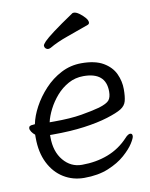

<svg xmlns="http://www.w3.org/2000/svg" viewBox="-83 -774 666 853"><g transform="rotate(-10 250.0 -347.5)"><path d="M361 -649Q312 -631 263.5 -614Q215 -597 181 -577Q175 -574 170 -574Q163 -574 158 -579Q153 -584 153 -591Q153 -597 165 -609.5Q177 -622 209.5 -646.5Q242 -671 303 -712Q305 -713 309 -713Q319 -713 332.5 -703.5Q346 -694 357 -681.5Q368 -669 368 -659Q368 -652 361 -649ZM111 -196V-186Q111 -121 144.5 -81Q178 -41 228 -41Q292 -41 345.5 -61.5Q399 -82 439 -125Q446 -133 452 -136.5Q458 -140 462 -140Q472 -140 472 -128Q472 -119 457.5 -96Q443 -73 413 -46.5Q383 -20 337 -1Q291 18 228 18Q177 18 135.5 -7.5Q94 -33 70 -81Q46 -129 46 -195V-209Q37 -216 31 -225Q25 -234 25 -241Q25 -254 44 -254Q45 -254 48.5 -254.5Q52 -255 53 -255Q60 -291 81.5 -331Q103 -371 136 -406.5Q169 -442 211.5 -464Q254 -486 303 -486Q365 -486 401.5 -464.5Q438 -443 453.5 -409.5Q469 -376 469 -340Q469 -306 463.5 -286Q458 -266 438 -253.5Q418 -241 373 -227Q328 -213 265.5 -204.5Q203 -196 124 -196ZM139 -252Q213 -252 263 -260.5Q313 -269 346 -278Q382 -289 392.5 -302Q403 -315 403 -341Q403 -428 302 -428Q265 -428 234 -411Q203 -394 179.5 -367Q156 -340 140.5 -309.5Q125 -279 119 -252Z"/></g></svg>

Font: Moon Stars Kai T HW
Style: Regular
Weight: 400
Designer: GuiWonder
Version: Version 1.101